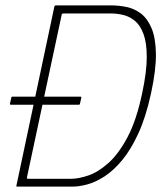

<svg xmlns="http://www.w3.org/2000/svg" viewBox="-20 -693 599 713"><path d="M541 -347Q522 -259 494 -198Q466 -137 433.5 -98Q401 -59 367.5 -37.5Q334 -16 303.5 -8Q273 0 250 0H44Q42 0 41 -1Q40 -2 41 -4L182 -669Q184 -673 187 -673H393Q421 -673 450 -667Q479 -661 503 -643Q527 -625 542.5 -589Q558 -553 559 -494Q560 -435 541 -347ZM508 -347Q525 -427 525 -480.5Q525 -534 513 -566.5Q501 -599 481 -615.5Q461 -632 437.5 -637.5Q414 -643 392 -643H215Q212 -643 210.5 -641.5Q209 -640 209 -638L80 -34Q80 -32 80.5 -30.5Q81 -29 84 -29H243Q272 -29 308.5 -41.5Q345 -54 383 -88Q421 -122 454 -184.5Q487 -247 508 -347ZM20 -304Q18 -304 17.5 -305.5Q17 -307 17 -308L22 -330Q22 -332 23 -333Q24 -334 26 -334H279Q281 -334 281.5 -333Q282 -332 282 -330L277 -308Q277 -307 276 -305.5Q275 -304 273 -304Z"/></svg>

Font: Glory Thin
Style: Italic
Weight: 100
Italic angle: -12°
Designer: Robert Leuschke
Foundry: Robert Leuschke
Version: Version 1.011